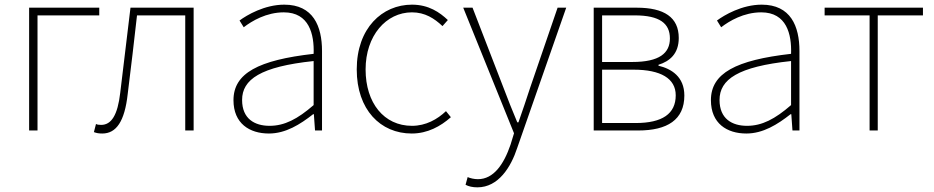

<svg xmlns="http://www.w3.org/2000/svg" viewBox="-20 -560 4009 824"><path d="M105 0H141V-494H406V-527H105Z M419 13C479 13 515 -39 528 -156C543 -273 555 -381 568 -494H775V0H811V-527H540C525 -402 511 -287 496 -162C485 -66 458 -24 414 -24C404 -24 397 -25 392 -28L383 7C394 11 403 13 419 13Z M1134 13C1206 13 1268 -26 1324 -70H1327L1332 0H1362V-341C1362 -448 1324 -540 1200 -540C1115 -540 1039 -495 1008 -472L1026 -443C1061 -470 1123 -507 1198 -507C1307 -507 1329 -413 1326 -329C1089 -302 982 -246 982 -130C982 -30 1051 13 1134 13ZM1137 -20C1073 -20 1019 -50 1019 -131C1019 -219 1098 -274 1326 -298V-109C1257 -49 1201 -20 1137 -20Z M1747 13C1815 13 1871 -18 1915 -57L1894 -83C1857 -48 1808 -20 1748 -20C1628 -20 1549 -118 1549 -262C1549 -407 1637 -507 1748 -507C1804 -507 1844 -481 1879 -448L1902 -474C1867 -507 1820 -540 1748 -540C1620 -540 1511 -439 1511 -262C1511 -89 1613 13 1747 13Z M2029 244C2119 244 2173 157 2200 74L2410 -527H2373L2255 -183C2240 -138 2222 -82 2205 -35H2200C2180 -82 2158 -138 2141 -183L2008 -527H1968L2186 12L2171 61C2142 146 2098 209 2031 209C2015 209 1998 205 1987 200L1978 233C1991 240 2008 244 2029 244Z M2528 0H2719C2844 0 2917 -46 2917 -150C2917 -231 2861 -265 2806 -278V-282C2854 -297 2893 -329 2893 -397C2893 -486 2830 -527 2713 -527H2528ZM2564 -294V-494H2704C2812 -494 2855 -459 2855 -395C2855 -332 2810 -294 2694 -294ZM2564 -32V-261H2699C2816 -261 2880 -223 2880 -151C2880 -72 2823 -32 2708 -32Z M3183 13C3255 13 3317 -26 3373 -70H3376L3381 0H3411V-341C3411 -448 3373 -540 3249 -540C3164 -540 3088 -495 3057 -472L3075 -443C3110 -470 3172 -507 3247 -507C3356 -507 3378 -413 3375 -329C3138 -302 3031 -246 3031 -130C3031 -30 3100 13 3183 13ZM3186 -20C3122 -20 3068 -50 3068 -131C3068 -219 3147 -274 3375 -298V-109C3306 -49 3250 -20 3186 -20Z M3712 0H3747V-494H3941V-527H3519V-494H3712Z"/></svg>

Font: SSpoqa Han Sans Neo Thin
Style: Regular
Weight: 100
Designer: [Spoqa Han Sans Neo] Dong-huui Kim  Younghwa Kang  Yujin Lee  [Noto Sans] Ryoko NISHIZUKA  (kana & ideographs); Paul D. 
Foundry: Spoqa (http://www.spoqa-han-sans.com)
Version: Version 1.000